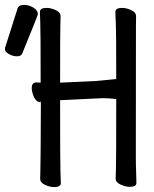

<svg xmlns="http://www.w3.org/2000/svg" viewBox="-106 -743 626 780"><path d="M113.8 17.1Q97.2 17.1 77.1 8.1Q57.1 -1 57.1 -17.1Q57.1 -28.8 58.1 -55.2Q59.1 -81.1 60.1 -327.1Q42 -328.1 32.2 -348.1Q22.9 -370.1 22.9 -384.8Q22.9 -408.2 42 -408.2L59.1 -407.2Q59.1 -621.1 57.6 -649.7Q56.2 -678.2 56.2 -694.8Q56.2 -710.9 83 -710.9Q101.1 -710.9 120.6 -701.9Q140.1 -692.9 140.1 -676.8Q140.1 -665 139.2 -639.4Q138.2 -613.8 138.2 -407.2L286.1 -414.1L366.2 -421.9Q366.2 -621.1 364.5 -649.7Q362.8 -678.2 362.8 -694.8Q362.8 -710.9 390.1 -710.9Q407.2 -710.9 427 -701.9Q446.8 -692.9 446.8 -676.8Q446.8 -665 446.3 -639.4Q445.8 -613.8 445.8 -106Q445.8 -75.2 447 -46.1Q448.2 -17.1 448.2 0Q448.2 16.1 420.9 16.1Q404.8 16.1 384.3 7.1Q363.8 -2 363.8 -18.1Q363.8 -29.8 365 -55.9Q366.2 -82 366.2 -340.8Q334 -344.2 310.1 -344.2L138.2 -335.9Q138.2 -74.2 139.6 -45.2Q141.1 -16.1 141.1 1Q141.1 17.1 113.8 17.1ZM60.1 -327.1Q60.1 -330.1 60.1 -333L58.1 -329.1Q58.1 -327.1 60.1 -327.1ZM-37.1 -514.2Q-53.2 -514.2 -69.6 -523.2Q-85.9 -532.2 -85.9 -543Q-85.9 -550.8 -84 -553.2L-35.2 -707Q-30.8 -723.1 -7.8 -723.1Q11.2 -723.1 29.5 -712.2Q47.9 -701.2 47.9 -685.1Q47.9 -681.2 -15.1 -526.9Q-20 -514.2 -37.1 -514.2Z"/></svg>

Font: LXGW WenKai Mono GB Screen
Style: Regular
Weight: 400
Monospace: yes
Designer: LXGW / Fontworks Inc.
Foundry: LXGW / Fontworks Inc.
Version: Version 1.510;January 18,2025